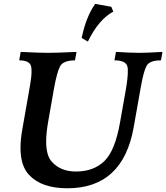

<svg xmlns="http://www.w3.org/2000/svg" viewBox="-20 -964 867 1001"><path d="M331.1 17.6Q196.8 17.6 131.8 -51.8Q86.9 -98.6 86.9 -193.4Q86.9 -237.3 96.7 -291.5L136.7 -519.5Q144.5 -564 144.5 -591.8Q144.5 -606 142.6 -615.7Q136.7 -649.4 80.1 -649.4L87.9 -693.4Q185.1 -688.5 231.4 -688.5Q273.9 -688.5 378.9 -693.4L371.1 -649.4Q309.6 -648.9 293.2 -618.4Q276.9 -587.9 261.2 -501L231.4 -331.1Q220.7 -271 220.7 -226.6Q220.7 -153.3 249.5 -121.6Q294.9 -69.8 376 -69.8Q467.3 -69.8 523.4 -123.5Q579.6 -177.2 605.5 -324.2L635.3 -492.2Q646.5 -557.1 646.5 -591.8Q646.5 -606 645 -614.7Q638.2 -649.4 576.7 -649.4L584.5 -693.4Q666.5 -688.5 707 -688.5Q744.1 -688.5 827.1 -693.4L819.3 -649.4Q759.8 -649.4 744.1 -620.6Q728.5 -591.8 714.4 -511.7L677.2 -301.8Q621.1 17.6 331.1 17.6ZM438 -747.1 405.8 -766.1Q428.2 -875.5 476.1 -943.8L560.1 -928.7L570.8 -903.8Q493.7 -861.8 438 -747.1Z"/></svg>

Font: Kelvinch
Style: Bold Italic
Weight: 700
Italic angle: -10°
Designer: Paul James Miller
Foundry: High-Logic / Made with FontCreator
Version: Version 3.30 September 23, 2016